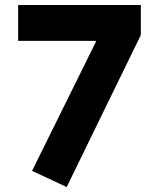

<svg xmlns="http://www.w3.org/2000/svg" viewBox="-20 -736 640 773"><path d="M248.5 17 109 -48 366 -567.5V-571.5H53V-716H547V-595Z"/></svg>

Font: Google Sans Code
Style: Regular
Weight: 400
Monospace: yes
Designer: Google Sans Code Authors
Foundry: Google LLC
Version: Version 6.000